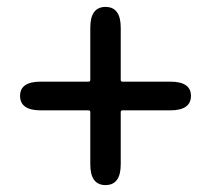

<svg xmlns="http://www.w3.org/2000/svg" viewBox="-20 -649 610 555"><path d="M285 -114Q241 -114 241 -174V-325Q241 -330 236 -330H98Q38 -330 38 -372Q38 -413 98 -413H236Q241 -413 241 -418V-569Q241 -629 285 -629Q329 -629 329 -569V-418Q329 -413 334 -413H472Q532 -413 532 -372Q532 -330 472 -330H334Q329 -330 329 -325V-174Q329 -114 285 -114Z"/></svg>

Font: Resource Han Rounded TW Medium
Style: Regular
Weight: 500
Designer: Cyano Hao (round all glyphs); Ryoko NISHIZUKA 西塚涼子 (kana, bopomofo & ideographs); Paul D. Hunt (Latin, Greek & Cyrillic)
Foundry: Cyano Hao
Version: 0.990